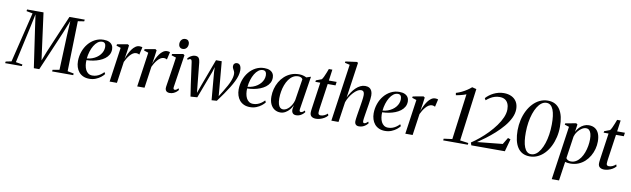

<svg xmlns="http://www.w3.org/2000/svg" viewBox="-92 -1541 8271 2518"><g transform="rotate(10 4043.5 -282.0)"><path d="M-37.5 0 -34.5 -22 41 -37.5 203 -705 120.5 -720.5 123.5 -743H342.5L409.5 -240L426 -118L474.5 -242.5L687.5 -743H891.5L888.5 -720L805.5 -707L788 -38L871 -22L869 0H587.5L590.5 -22.5L679.5 -37.5L698 -501.5L708.5 -692.5L639 -520L417 0H344.5L270 -511L243.5 -699.5L204.5 -516L99 -37.5L188 -22L185.5 0Z M1279 -87Q1263.5 -65.5 1235 -43Q1206.5 -20.5 1168 -5Q1129.5 10.5 1084 10.5Q1037 10.5 1002 -5.5Q967 -21.5 944 -49.2Q921 -77 909.5 -113.8Q898 -150.5 898 -192.5Q898.5 -259.5 919.8 -319.8Q941 -380 979.5 -426.5Q1018 -473 1070 -499.8Q1122 -526.5 1184 -526.5Q1227 -526.5 1255.5 -513.2Q1284 -500 1298.2 -476.5Q1312.5 -453 1312.5 -422Q1312.5 -381.5 1294.8 -350Q1277 -318.5 1246.2 -295.2Q1215.5 -272 1176 -256.5Q1136.5 -241 1092.8 -233Q1049 -225 1005.5 -224Q1003 -189 1008 -155.8Q1013 -122.5 1026 -96.2Q1039 -70 1061.5 -54.2Q1084 -38.5 1116.5 -38.5Q1146 -38.5 1172.5 -47.5Q1199 -56.5 1222.5 -72.8Q1246 -89 1266 -110.5ZM1168 -497.5Q1136 -497.5 1108.8 -476.5Q1081.5 -455.5 1060.2 -420Q1039 -384.5 1025 -339.5Q1011 -294.5 1006.5 -246.5Q1044 -250 1076.2 -261.8Q1108.5 -273.5 1134.5 -291.5Q1160.5 -309.5 1179 -332.2Q1197.5 -355 1207.5 -381.2Q1217.5 -407.5 1217.5 -436Q1217 -466 1205 -481.8Q1193 -497.5 1168 -497.5Z M1353.5 0 1419.5 -460.5 1360.5 -479.5 1364 -498 1504 -523.5 1522 -511 1511 -427 1495 -325.5Q1506.5 -361 1523.5 -396.2Q1540.5 -431.5 1561.5 -460.5Q1582.5 -489.5 1607.5 -506.8Q1632.5 -524 1660 -524Q1675 -524 1684.5 -521.8Q1694 -519.5 1699 -517L1675.5 -415Q1671.5 -419.5 1659 -423.5Q1646.5 -427.5 1633 -427.5Q1610 -427.5 1589 -413.8Q1568 -400 1549.2 -378Q1530.5 -356 1516 -331.5Q1501.5 -307 1492 -286L1451 0Z M1721 0 1787 -460.5 1728 -479.5 1731.5 -498 1871.5 -523.5 1889.5 -511 1878.5 -427 1862.5 -325.5Q1874 -361 1891 -396.2Q1908 -431.5 1929 -460.5Q1950 -489.5 1975 -506.8Q2000 -524 2027.5 -524Q2042.5 -524 2052 -521.8Q2061.5 -519.5 2066.5 -517L2043 -415Q2039 -419.5 2026.5 -423.5Q2014 -427.5 2000.5 -427.5Q1977.5 -427.5 1956.5 -413.8Q1935.5 -400 1916.8 -378Q1898 -356 1883.5 -331.5Q1869 -307 1859.5 -286L1818.5 0Z M2153.5 11Q2135 11 2120.5 4Q2106 -3 2098.8 -18.8Q2091.5 -34.5 2095 -60.5Q2096.5 -71.5 2101.2 -101.8Q2106 -132 2112.8 -175Q2119.5 -218 2127 -267.5Q2134.5 -317 2142.2 -367.2Q2150 -417.5 2155.5 -461L2094.5 -480L2097.5 -498L2242 -523.5L2260.5 -511L2194.5 -75Q2191.5 -56 2198 -49Q2204.5 -42 2212.5 -42Q2223 -42 2233.2 -47.8Q2243.5 -53.5 2258.5 -70L2269 -50Q2259 -36 2242.5 -22Q2226 -8 2203.5 1.5Q2181 11 2153.5 11ZM2222 -588Q2196.5 -588 2182 -604.5Q2167.5 -621 2167.5 -644.5Q2167.5 -679.5 2186.2 -701Q2205 -722.5 2235 -722.5Q2263 -722.5 2277 -705.8Q2291 -689 2291 -666Q2291 -631.5 2272.2 -609.8Q2253.5 -588 2222 -588Z M2432.5 10 2408.5 -149.5 2369 -436.5Q2366 -457.5 2360.5 -465.5Q2355 -473.5 2345 -473.5Q2336 -473.5 2328 -469Q2320 -464.5 2312 -457.5L2303 -476.5Q2312 -487.5 2327.2 -499.2Q2342.5 -511 2362 -519.5Q2381.5 -528 2401.5 -528Q2436 -528 2450 -507.8Q2464 -487.5 2467.5 -452L2495.5 -170L2507.5 -52.5L2546.5 -161.5L2679 -518H2755.5L2787 -162.5L2795.5 -59.5L2843.5 -137Q2871.5 -182.5 2890.8 -218.5Q2910 -254.5 2921.5 -283.5Q2933 -312.5 2938.2 -335.8Q2943.5 -359 2943.5 -379Q2943.5 -402 2935.5 -418Q2927.5 -434 2919.5 -448.8Q2911.5 -463.5 2911.5 -481Q2911.5 -502.5 2925.2 -515.5Q2939 -528.5 2957.5 -528.5Q2978.5 -528.5 2991.2 -517Q3004 -505.5 3009.8 -485.8Q3015.5 -466 3015.5 -441.5Q3015.5 -407 3005 -369.8Q2994.5 -332.5 2974.2 -291.5Q2954 -250.5 2925.5 -204.2Q2897 -158 2861 -106.2Q2825 -54.5 2782 4L2713 9L2681 -360.5L2678.5 -426.5L2658.5 -359.5L2522 3.5Z M3419 -87Q3403.5 -65.5 3375 -43Q3346.5 -20.5 3308 -5Q3269.5 10.5 3224 10.5Q3177 10.5 3142 -5.5Q3107 -21.5 3084 -49.2Q3061 -77 3049.5 -113.8Q3038 -150.5 3038 -192.5Q3038.5 -259.5 3059.8 -319.8Q3081 -380 3119.5 -426.5Q3158 -473 3210 -499.8Q3262 -526.5 3324 -526.5Q3367 -526.5 3395.5 -513.2Q3424 -500 3438.2 -476.5Q3452.5 -453 3452.5 -422Q3452.5 -381.5 3434.8 -350Q3417 -318.5 3386.2 -295.2Q3355.5 -272 3316 -256.5Q3276.5 -241 3232.8 -233Q3189 -225 3145.5 -224Q3143 -189 3148 -155.8Q3153 -122.5 3166 -96.2Q3179 -70 3201.5 -54.2Q3224 -38.5 3256.5 -38.5Q3286 -38.5 3312.5 -47.5Q3339 -56.5 3362.5 -72.8Q3386 -89 3406 -110.5ZM3308 -497.5Q3276 -497.5 3248.8 -476.5Q3221.5 -455.5 3200.2 -420Q3179 -384.5 3165 -339.5Q3151 -294.5 3146.5 -246.5Q3184 -250 3216.2 -261.8Q3248.5 -273.5 3274.5 -291.5Q3300.5 -309.5 3319 -332.2Q3337.5 -355 3347.5 -381.2Q3357.5 -407.5 3357.5 -436Q3357 -466 3345 -481.8Q3333 -497.5 3308 -497.5Z M3874.5 -80Q3871 -58 3876.5 -49.8Q3882 -41.5 3893.5 -41.5Q3902.5 -41.5 3915 -48.5Q3927.5 -55.5 3940.5 -70.5L3951 -51.5Q3943.5 -40 3927.8 -25.5Q3912 -11 3889.2 -0.2Q3866.5 10.5 3838 10.5Q3805 10.5 3790 -9.8Q3775 -30 3778.5 -64L3787 -115Q3774 -82.5 3749.8 -53.8Q3725.5 -25 3694 -7.2Q3662.5 10.5 3628 10.5Q3584 10.5 3549.8 -11.5Q3515.5 -33.5 3496.2 -75Q3477 -116.5 3477 -176Q3477 -227.5 3490.2 -278Q3503.5 -328.5 3529.2 -373Q3555 -417.5 3592.5 -451.8Q3630 -486 3678.5 -505.8Q3727 -525.5 3785.5 -525.5Q3813.5 -525.5 3838.5 -519Q3863.5 -512.5 3884 -501.5L3943.5 -521ZM3838 -469Q3831.5 -481 3817.2 -489.2Q3803 -497.5 3781 -497.5Q3740.5 -497.5 3708.8 -477.8Q3677 -458 3653.5 -424.5Q3630 -391 3614.2 -348.8Q3598.5 -306.5 3590.8 -260.8Q3583 -215 3583 -171.5Q3583 -123 3592.2 -93Q3601.5 -63 3617.8 -49.2Q3634 -35.5 3655 -35.5Q3676.5 -35.5 3697.2 -46.5Q3718 -57.5 3736.8 -77.2Q3755.5 -97 3770.2 -123.8Q3785 -150.5 3793 -181.5Z M4134 -175.5Q4130 -149 4127.5 -130.5Q4125 -112 4123.8 -98.8Q4122.5 -85.5 4122.5 -73.5Q4122.5 -57.5 4131.5 -50.5Q4140.5 -43.5 4154.5 -43.5Q4179.5 -43.5 4203.2 -54.5Q4227 -65.5 4246.5 -83.5L4256 -59Q4237 -36 4210 -20.5Q4183 -5 4154.5 2.8Q4126 10.5 4102 10.5Q4064.5 10.5 4042.5 -6.8Q4020.5 -24 4021.5 -62Q4021.5 -69.5 4022.8 -81.8Q4024 -94 4026.2 -110Q4028.5 -126 4031.2 -145.2Q4034 -164.5 4037 -186L4077 -465H4011.5L4015 -485.5L4089 -513.5Q4100 -526 4112.8 -553Q4125.5 -580 4137.2 -610Q4149 -640 4156.5 -661H4203.5L4183 -512.5H4286.5L4280 -465H4176Z M4673.5 11Q4657 11 4644.2 4.8Q4631.5 -1.5 4624.5 -14.2Q4617.5 -27 4617.5 -48Q4617.5 -59 4620 -78.5Q4622.5 -98 4626.2 -122.8Q4630 -147.5 4634.5 -174.8Q4639 -202 4643.5 -228Q4647.5 -253.5 4651.5 -278.5Q4655.5 -303.5 4658.8 -326.2Q4662 -349 4664 -368.2Q4666 -387.5 4666 -401.5Q4666 -422.5 4661.2 -436Q4656.5 -449.5 4646.2 -455.8Q4636 -462 4619.5 -462Q4598 -462 4572.8 -446.2Q4547.5 -430.5 4522.2 -403.2Q4497 -376 4475.8 -341.5Q4454.5 -307 4441.5 -269.5L4402 0H4306.5L4416 -763.5L4350 -778.5L4353 -796.5L4505 -817L4519 -806.5L4451 -334Q4469 -373 4492.2 -407.5Q4515.5 -442 4543.2 -468.5Q4571 -495 4601.8 -510.2Q4632.5 -525.5 4666 -525.5Q4699 -525.5 4721 -512.5Q4743 -499.5 4754 -474.8Q4765 -450 4765 -414.5Q4765 -394.5 4761.8 -365.5Q4758.5 -336.5 4753 -302.8Q4747.5 -269 4742 -235Q4738 -211.5 4734.2 -187.2Q4730.5 -163 4726.8 -140.8Q4723 -118.5 4720.8 -100.2Q4718.5 -82 4718 -71Q4718 -55.5 4722.5 -48.8Q4727 -42 4736 -42Q4746 -42 4757.8 -48.8Q4769.5 -55.5 4784.5 -71.5L4794.5 -52Q4784.5 -38 4767.5 -23.5Q4750.5 -9 4727.2 1Q4704 11 4673.5 11Z M5217 -87Q5201.5 -65.5 5173 -43Q5144.5 -20.5 5106 -5Q5067.5 10.5 5022 10.5Q4975 10.5 4940 -5.5Q4905 -21.5 4882 -49.2Q4859 -77 4847.5 -113.8Q4836 -150.5 4836 -192.5Q4836.5 -259.5 4857.8 -319.8Q4879 -380 4917.5 -426.5Q4956 -473 5008 -499.8Q5060 -526.5 5122 -526.5Q5165 -526.5 5193.5 -513.2Q5222 -500 5236.2 -476.5Q5250.5 -453 5250.5 -422Q5250.5 -381.5 5232.8 -350Q5215 -318.5 5184.2 -295.2Q5153.5 -272 5114 -256.5Q5074.5 -241 5030.8 -233Q4987 -225 4943.5 -224Q4941 -189 4946 -155.8Q4951 -122.5 4964 -96.2Q4977 -70 4999.5 -54.2Q5022 -38.5 5054.5 -38.5Q5084 -38.5 5110.5 -47.5Q5137 -56.5 5160.5 -72.8Q5184 -89 5204 -110.5ZM5106 -497.5Q5074 -497.5 5046.8 -476.5Q5019.5 -455.5 4998.2 -420Q4977 -384.5 4963 -339.5Q4949 -294.5 4944.5 -246.5Q4982 -250 5014.2 -261.8Q5046.5 -273.5 5072.5 -291.5Q5098.5 -309.5 5117 -332.2Q5135.5 -355 5145.5 -381.2Q5155.5 -407.5 5155.5 -436Q5155 -466 5143 -481.8Q5131 -497.5 5106 -497.5Z M5291.5 0 5357.5 -460.5 5298.5 -479.5 5302 -498 5442 -523.5 5460 -511 5449 -427 5433 -325.5Q5444.5 -361 5461.5 -396.2Q5478.5 -431.5 5499.5 -460.5Q5520.5 -489.5 5545.5 -506.8Q5570.5 -524 5598 -524Q5613 -524 5622.5 -521.8Q5632 -519.5 5637 -517L5613.5 -415Q5609.5 -419.5 5597 -423.5Q5584.5 -427.5 5571 -427.5Q5548 -427.5 5527 -413.8Q5506 -400 5487.2 -378Q5468.5 -356 5454 -331.5Q5439.5 -307 5430 -286L5389 0Z M5798.5 -23 5911 -38 5991.5 -648Q5975 -641 5953 -634.5Q5931 -628 5906.5 -622Q5882 -616 5856.5 -612L5851.5 -642Q5891 -654 5926.8 -671.5Q5962.5 -689 5993.8 -709.8Q6025 -730.5 6049.5 -752.5L6107 -738L6015 -38L6126 -23L6123.5 0H5795.5Z M6170.5 0 6158.5 -36Q6209 -69 6264 -114.5Q6319 -160 6370.5 -213.2Q6422 -266.5 6463.8 -323.8Q6505.5 -381 6530 -438Q6554.5 -495 6554.5 -547Q6554.5 -590 6540.5 -622Q6526.5 -654 6498.8 -671.5Q6471 -689 6427.5 -689Q6393.5 -689 6362.5 -679.5Q6331.5 -670 6304 -653Q6276.5 -636 6252 -614.5L6237 -640.5Q6256.5 -662.5 6282 -682Q6307.5 -701.5 6337.8 -716.5Q6368 -731.5 6402.2 -740.2Q6436.5 -749 6473.5 -749Q6531 -749 6574.8 -728.2Q6618.5 -707.5 6643 -667.5Q6667.5 -627.5 6668 -570Q6668 -510.5 6639 -450.2Q6610 -390 6562 -333Q6514 -276 6456.5 -224.5Q6399 -173 6341.5 -130Q6284 -87 6236.5 -55.5L6573.5 -89.5L6627.5 -178.5L6662.5 -166.5L6617 0Z M6949 10Q6893.5 10 6852.8 -11.5Q6812 -33 6785.5 -73.8Q6759 -114.5 6746.2 -172Q6733.5 -229.5 6733.5 -301Q6734 -373 6749.2 -439.8Q6764.5 -506.5 6793.2 -563.2Q6822 -620 6862.2 -662.5Q6902.5 -705 6952.2 -728.5Q7002 -752 7059 -752Q7114.5 -752 7155 -730.2Q7195.5 -708.5 7221.8 -667.8Q7248 -627 7260.8 -569.8Q7273.5 -512.5 7273 -440.5Q7273 -369 7257.5 -302.5Q7242 -236 7213.5 -179Q7185 -122 7145 -79.8Q7105 -37.5 7055.5 -13.8Q7006 10 6949 10ZM6961.5 -21.5Q6996.5 -21.5 7026.8 -43.2Q7057 -65 7081.8 -105Q7106.5 -145 7124.5 -199Q7142.5 -253 7152.2 -317.5Q7162 -382 7162.5 -453Q7163 -514 7156.8 -563.2Q7150.5 -612.5 7136.5 -647.8Q7122.5 -683 7100 -701.8Q7077.5 -720.5 7045 -720.5Q7011 -720.5 6980.8 -698.5Q6950.5 -676.5 6925.8 -636.8Q6901 -597 6883 -543.2Q6865 -489.5 6855 -425.8Q6845 -362 6844.5 -292.5Q6844 -231 6850.2 -181.2Q6856.5 -131.5 6870.8 -95.8Q6885 -60 6907.5 -40.8Q6930 -21.5 6961.5 -21.5Z M7286 253.5 7389.5 -461.5 7330.5 -480 7333.5 -498 7475.5 -524 7493.5 -511.5 7479 -411Q7495.5 -445.5 7521.2 -471.8Q7547 -498 7578.8 -512.8Q7610.5 -527.5 7644 -527.5Q7694.5 -527.5 7728.5 -504.5Q7762.5 -481.5 7779.2 -438.8Q7796 -396 7796 -337Q7796 -286.5 7782.8 -236.8Q7769.5 -187 7743.8 -142.5Q7718 -98 7680.5 -63.5Q7643 -29 7594.5 -9.5Q7546 10 7487.5 10Q7470.5 10 7453 7.5Q7435.5 5 7420 0.5L7383 253.5ZM7427.5 -51.5Q7436 -37 7452 -27.8Q7468 -18.5 7492 -18.5Q7531.5 -18.5 7563 -38.8Q7594.5 -59 7618.5 -93Q7642.5 -127 7658.2 -169.8Q7674 -212.5 7682 -258.5Q7690 -304.5 7690 -347.5Q7690 -390.5 7681.8 -420.5Q7673.5 -450.5 7657 -466.5Q7640.5 -482.5 7614.5 -482.5Q7587 -482.5 7557.8 -463.8Q7528.5 -445 7504.8 -414Q7481 -383 7470.5 -345.5Z M7973 -175.5Q7969 -149 7966.5 -130.5Q7964 -112 7962.8 -98.8Q7961.5 -85.5 7961.5 -73.5Q7961.5 -57.5 7970.5 -50.5Q7979.5 -43.5 7993.5 -43.5Q8018.5 -43.5 8042.2 -54.5Q8066 -65.5 8085.5 -83.5L8095 -59Q8076 -36 8049 -20.5Q8022 -5 7993.5 2.8Q7965 10.5 7941 10.5Q7903.5 10.5 7881.5 -6.8Q7859.5 -24 7860.5 -62Q7860.5 -69.5 7861.8 -81.8Q7863 -94 7865.2 -110Q7867.5 -126 7870.2 -145.2Q7873 -164.5 7876 -186L7916 -465H7850.5L7854 -485.5L7928 -513.5Q7939 -526 7951.8 -553Q7964.5 -580 7976.2 -610Q7988 -640 7995.5 -661H8042.5L8022 -512.5H8125.5L8119 -465H8015Z"/></g></svg>

Font: Merriweather 120pt
Style: Italic
Weight: 400
Italic angle: -7.8°
Version: Version 2.101